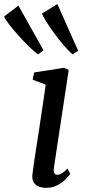

<svg xmlns="http://www.w3.org/2000/svg" viewBox="-96 -892 412 922"><path d="M126.5 10Q104.5 10 88.8 3.2Q73 -3.5 65.2 -17.5Q57.5 -31.5 59.5 -53Q61.5 -73 66.8 -108Q72 -143 79 -188.2Q86 -233.5 93.8 -284Q101.5 -334.5 109.2 -386.2Q117 -438 123.5 -485.5L61 -509L68 -544L211.5 -566.5L234 -556L163 -88Q160 -70 165 -61.2Q170 -52.5 178 -52.5Q188.5 -52.5 200 -59Q211.5 -65.5 228.5 -82.5L241.5 -57Q237 -50 221.8 -33.8Q206.5 -17.5 182.2 -3.8Q158 10 126.5 10ZM86.5 -631Q68.5 -643.5 43 -668.5Q17.5 -693.5 -8 -722Q-33.5 -750.5 -52.5 -775.2Q-71.5 -800 -76.5 -812.5L-7.5 -865L113 -650.5ZM252 -631Q235 -645.5 211.8 -672.5Q188.5 -699.5 165.8 -730.2Q143 -761 126.5 -787.5Q110 -814 105.5 -827L179.5 -872.5L279.5 -648Z"/></svg>

Font: Merriweather Light 18pt
Style: Italic
Weight: 400
Italic angle: -7.8°
Version: Version 2.101